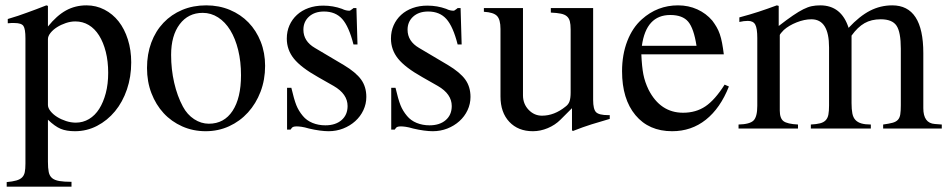

<svg xmlns="http://www.w3.org/2000/svg" viewBox="-20 -480 3540 717"><path d="M9 -409Q30 -415 47.5 -421Q65 -427 81.5 -433Q98 -439 115.5 -445.5Q133 -452 153 -460L159 -458V-381Q192 -422 226.5 -441Q261 -460 303 -460Q339 -460 370 -444Q401 -428 423 -400Q445 -372 457.5 -332.5Q470 -293 470 -247Q470 -193 454 -146Q438 -99 409.5 -64.5Q381 -30 342.5 -10Q304 10 260 10Q228 10 206.5 1Q185 -8 159 -33V124Q159 148 162 162.5Q165 177 174.5 185Q184 193 201.5 196Q219 199 247 199V217H5V200Q27 198 41 194Q55 190 62.5 182.5Q70 175 72.5 163Q75 151 75 131V-337Q75 -372 67.5 -383Q60 -394 34 -394Q27 -394 21.5 -394Q16 -394 9 -393ZM159 -88Q159 -77 168.5 -65Q178 -53 193 -43.5Q208 -34 226.5 -28Q245 -22 263 -22Q290 -22 312.5 -35.5Q335 -49 350.5 -73.5Q366 -98 375 -132Q384 -166 384 -208Q384 -251 375 -286.5Q366 -322 350 -347.5Q334 -373 311.5 -386.5Q289 -400 261 -400Q244 -400 226 -394Q208 -388 193 -378.5Q178 -369 168.5 -357Q159 -345 159 -334Z M750 -460Q798 -460 838.5 -443Q879 -426 908 -396Q937 -366 953.5 -324.5Q970 -283 970 -234Q970 -182 953 -137.5Q936 -93 906 -60Q876 -27 835.5 -8.5Q795 10 748 10Q701 10 660.5 -8Q620 -26 591 -57.5Q562 -89 545.5 -132Q529 -175 529 -226Q529 -278 545 -321Q561 -364 590.5 -395Q620 -426 660.5 -443Q701 -460 750 -460ZM737 -432Q683 -432 651 -389.5Q619 -347 619 -275Q619 -221 630.5 -171Q642 -121 663 -82Q679 -52 705 -35Q731 -18 760 -18Q817 -18 848.5 -66Q880 -114 880 -199Q880 -250 869.5 -293Q859 -336 840 -367Q821 -398 794.5 -415Q768 -432 737 -432Z M1300 -314Q1283 -381 1258 -409Q1233 -437 1190 -437Q1155 -437 1134 -418Q1113 -399 1113 -369Q1113 -326 1156 -301L1264 -237Q1309 -210 1328.5 -183Q1348 -156 1348 -118Q1348 -92 1337 -68.5Q1326 -45 1306.5 -27.5Q1287 -10 1261.5 0Q1236 10 1207 10Q1193 10 1174 7.5Q1155 5 1134 0Q1117 -5 1106 -6.5Q1095 -8 1088 -8Q1079 -8 1074.5 -6Q1070 -4 1065 4H1052V-152H1068Q1078 -109 1086.5 -87.5Q1095 -66 1111 -47Q1125 -30 1147 -21Q1169 -12 1195 -12Q1233 -12 1255.5 -31.5Q1278 -51 1278 -84Q1278 -129 1226 -159L1168 -192Q1104 -228 1077.5 -261Q1051 -294 1051 -336Q1051 -363 1061 -385.5Q1071 -408 1089 -424.5Q1107 -441 1132 -450Q1157 -459 1187 -459Q1224 -459 1257 -447Q1265 -443 1272 -441.5Q1279 -440 1284 -440Q1287 -440 1289 -441.5Q1291 -443 1298 -448L1300 -450H1311L1315 -314Z M1689 -314Q1672 -381 1647 -409Q1622 -437 1579 -437Q1544 -437 1523 -418Q1502 -399 1502 -369Q1502 -326 1545 -301L1653 -237Q1698 -210 1717.5 -183Q1737 -156 1737 -118Q1737 -92 1726 -68.5Q1715 -45 1695.5 -27.5Q1676 -10 1650.5 0Q1625 10 1596 10Q1582 10 1563 7.5Q1544 5 1523 0Q1506 -5 1495 -6.5Q1484 -8 1477 -8Q1468 -8 1463.5 -6Q1459 -4 1454 4H1441V-152H1457Q1467 -109 1475.5 -87.5Q1484 -66 1500 -47Q1514 -30 1536 -21Q1558 -12 1584 -12Q1622 -12 1644.5 -31.5Q1667 -51 1667 -84Q1667 -129 1615 -159L1557 -192Q1493 -228 1466.5 -261Q1440 -294 1440 -336Q1440 -363 1450 -385.5Q1460 -408 1478 -424.5Q1496 -441 1521 -450Q1546 -459 1576 -459Q1613 -459 1646 -447Q1654 -443 1661 -441.5Q1668 -440 1673 -440Q1676 -440 1678 -441.5Q1680 -443 1687 -448L1689 -450H1700L1704 -314Z M2257 -36Q2219 -25 2188.5 -15.5Q2158 -6 2120 9L2116 7V-76L2073 -33Q2053 -13 2025.5 -1.5Q1998 10 1970 10Q1915 10 1882 -25Q1849 -60 1849 -120V-372Q1849 -407 1836 -420.5Q1823 -434 1787 -436V-450H1933V-124Q1933 -92 1954 -70Q1975 -48 2004 -48Q2050 -48 2092 -82Q2103 -90 2107 -102Q2111 -114 2111 -135V-370Q2111 -389 2108 -400.5Q2105 -412 2097 -419Q2089 -426 2074.5 -429Q2060 -432 2037 -433V-450H2195V-107Q2195 -72 2206 -61Q2217 -50 2252 -50H2257Z M2702 -157Q2670 -76 2616 -33Q2562 10 2490 10Q2403 10 2353 -50Q2303 -110 2303 -214Q2303 -276 2322.5 -326.5Q2342 -377 2377 -408Q2435 -460 2512 -460Q2551 -460 2584 -445Q2617 -430 2640 -403Q2649 -391 2656 -379Q2663 -367 2668 -352.5Q2673 -338 2676.5 -319.5Q2680 -301 2683 -277H2375Q2377 -231 2382.5 -202.5Q2388 -174 2402 -145Q2446 -59 2531 -59Q2579 -59 2614.5 -83Q2650 -107 2686 -164ZM2581 -309Q2571 -374 2550 -399Q2529 -424 2483 -424Q2393 -424 2377 -309Z M2741 -415Q2782 -426 2812.5 -436Q2843 -446 2881 -460L2888 -458V-383Q2919 -407 2941 -422Q2963 -437 2980 -445.5Q2997 -454 3011.5 -457Q3026 -460 3043 -460Q3122 -460 3149 -376Q3190 -420 3229 -440Q3268 -460 3312 -460Q3428 -460 3428 -282V-76Q3428 -20 3471 -17L3497 -15V0H3278V-15Q3300 -18 3313 -21.5Q3326 -25 3333 -32.5Q3340 -40 3342 -53Q3344 -66 3344 -87V-298Q3344 -360 3328 -384Q3312 -408 3269 -408Q3234 -408 3208.5 -393.5Q3183 -379 3160 -347V-95Q3160 -72 3163 -56.5Q3166 -41 3174.5 -32Q3183 -23 3197 -19Q3211 -15 3232 -15V0H3008V-15Q3029 -16 3042.5 -19.5Q3056 -23 3063.5 -31Q3071 -39 3073.5 -52Q3076 -65 3076 -86V-303Q3076 -408 3010 -408Q2984 -408 2955 -396.5Q2926 -385 2907 -368Q2902 -363 2897 -357Q2892 -351 2892 -349V-67Q2892 -38 2906 -27.5Q2920 -17 2960 -15V0H2738V-15Q2780 -16 2794 -30Q2808 -44 2808 -85V-338Q2808 -374 2800.5 -388Q2793 -402 2773 -402Q2758 -402 2741 -398Z"/></svg>

Font: Klingon pIqaD HaSta
Style: Regular
Weight: 400
Width: 0
Designer: Mike Neff (qa'vaj)
Foundry: Mike Neff and Michael Everson
Version: Version 2.003